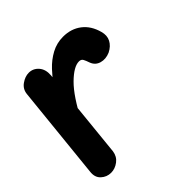

<svg xmlns="http://www.w3.org/2000/svg" viewBox="-122 -521 622 622"><g transform="rotate(-45 188.5 -210.0)"><path d="M48 1Q28 1 13.5 -12.5Q-1 -26 2 -50L35 -372Q37 -393 54 -405Q71 -417 88 -417Q108 -417 121.5 -401.5Q135 -386 133 -360L101 -44Q98 -23 82 -11Q66 1 48 1ZM317 -280Q296 -271 277 -276.5Q258 -282 251 -301Q247 -313 243 -320.5Q239 -328 229 -328Q205 -328 171 -294.5Q137 -261 99 -187L113 -328Q130 -351 150 -372.5Q170 -394 195 -407.5Q220 -421 249 -421Q286 -421 312 -401Q338 -381 348 -344Q354 -323 345.5 -306.5Q337 -290 317 -280Z"/></g></svg>

Font: Edu NSW ACT Foundation SemiBold
Style: Regular
Weight: 600
Version: Version 1.003